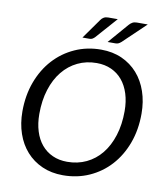

<svg xmlns="http://www.w3.org/2000/svg" viewBox="-97 -990 940 1078"><g transform="rotate(10 373.0 -451.0)"><path d="M49 0ZM710 -409Q710 -317.5 681.8 -241Q653.5 -164.5 603.2 -109.2Q553 -54 484.2 -23.2Q415.5 7.5 334.5 7.5Q268.5 7.5 215.8 -16Q163 -39.5 125.8 -81.2Q88.5 -123 68.8 -180.5Q49 -238 49 -306.5Q49 -398 77.5 -474.8Q106 -551.5 156.5 -607Q207 -662.5 275.8 -693.5Q344.5 -724.5 425 -724.5Q491 -724.5 543.8 -700.8Q596.5 -677 633.5 -635Q670.5 -593 690.2 -535.2Q710 -477.5 710 -409ZM614 -407Q614 -461.5 600 -505.8Q586 -550 560.2 -581Q534.5 -612 497.2 -629Q460 -646 413.5 -646Q354.5 -646 305.2 -622.2Q256 -598.5 220.2 -554.5Q184.5 -510.5 164.8 -448.2Q145 -386 145 -309Q145 -254.5 158.8 -210.5Q172.5 -166.5 198.5 -135.5Q224.5 -104.5 261.5 -87.8Q298.5 -71 345 -71Q404.5 -71 454 -94.5Q503.5 -118 539 -161.8Q574.5 -205.5 594.2 -267.8Q614 -330 614 -407ZM486.5 -909 378 -786.5Q370.5 -779.5 364.2 -776.2Q358 -773 348 -773H309L390 -887Q397 -897.5 407.2 -903.2Q417.5 -909 432.5 -909ZM657.5 -909 529 -786.5Q521 -779.5 513.8 -776.2Q506.5 -773 497 -773H452.5L551 -887Q560 -897.5 570.2 -903.2Q580.5 -909 595.5 -909Z"/></g></svg>

Font: Lato
Style: Italic
Weight: 400
Italic angle: -7°
Designer: Lukasz Dziedzic
Foundry: tyPoland Lukasz Dziedzic
Version: Version 2.007; 2014-02-27